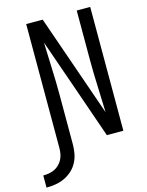

<svg xmlns="http://www.w3.org/2000/svg" viewBox="-206 -817 842 1101"><g transform="rotate(-15 215.0 -267.0)"><path d="M-70 201Q-42 201 -15 196.5Q12 192 37 180.5Q62 169 83 150Q104 131 117 106.5Q130 82 135 54.5Q140 27 140 0V-294Q140 -372 136.5 -450Q133 -528 131 -606L232 -317L342 0H440V-735H360V-441Q360 -363 363.5 -285Q367 -207 369 -129L158 -735H60V0Q60 17 57 34.5Q54 52 46 67.5Q38 83 25.5 95.5Q13 108 -2.5 115.5Q-18 123 -35.5 126Q-53 129 -70 129Z"/></g></svg>

Font: Iosevka SS09
Style: Regular
Weight: 400
Monospace: yes
Designer: Belleve Invis
Foundry: Belleve Invis
Version: Version 5.2.1; ttfautohint (v1.8.3)